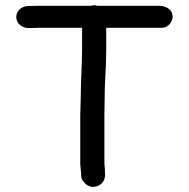

<svg xmlns="http://www.w3.org/2000/svg" viewBox="-20 -671 720 732"><path d="M42 -606C42 -580 66 -564 88 -564C101 -564 119 -565 130 -565H293V-486C293 -427 288 -367 288 -306C288 -280 286 -256 286 -232V-45L289 -12L290 6C290 8 294 18 301 24C309 35 323 43 340 41C370 38 384 12 380 -13V-28C379 -35 378 -43 378 -49V-231C378 -251 379 -273 379 -296C379 -341 382 -385 384 -429V-430C384 -448 385 -467 385 -486V-565H587C592 -565 599 -565 606 -566C620 -569 638 -586 638 -607C638 -638 608 -649 587 -649H351C344 -651 340 -651 339 -651C338 -651 334 -651 328 -649H130C116 -649 99 -648 88 -648C66 -648 42 -633 42 -606Z"/></svg>

Font: Scribbler
Style: Blk
Weight: 900
Designer: Mew Too
Foundry: Cannot Into Space Fonts
Version: Version 1.001